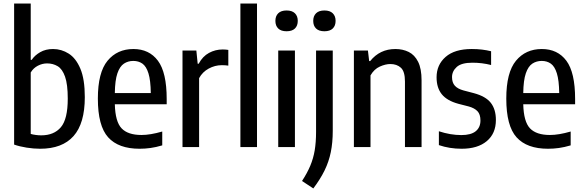

<svg xmlns="http://www.w3.org/2000/svg" viewBox="-20 -828 3288 1081"><path d="M206 9.5Q169.5 9.5 130 3.2Q90.5 -3 59.5 -14V-808H153V-491H158.5Q175.5 -516.5 206.2 -534.2Q237 -552 278.5 -552Q326 -552 366.8 -526.2Q407.5 -500.5 432.5 -441.2Q457.5 -382 457.5 -281Q457.5 -133 394 -61.8Q330.5 9.5 206 9.5ZM212 -66Q284 -66 322.8 -111.8Q361.5 -157.5 361.5 -272.5Q361.5 -353.5 346.2 -396.5Q331 -439.5 304.8 -455.2Q278.5 -471 245 -471Q218.5 -471 193.2 -458Q168 -445 153 -420V-74Q164.5 -70.5 180.8 -68.2Q197 -66 212 -66Z M766 9.5Q647 9.5 589 -54.8Q531 -119 531 -273Q531 -420 585.5 -486Q640 -552 731 -552Q820 -552 869.2 -486Q918.5 -420 918.5 -270.5V-241H626.5Q629 -142.5 664.8 -105.2Q700.5 -68 776.5 -68Q826.5 -68 893.5 -87.5V-9.5Q858 1 827.5 5.2Q797 9.5 766 9.5ZM730.5 -485Q701 -485 677.8 -469.8Q654.5 -454.5 641 -415.2Q627.5 -376 626.5 -304H829Q828 -376 815.8 -415.2Q803.5 -454.5 781.8 -469.8Q760 -485 730.5 -485Z M1007.5 0V-543.5H1085.5L1093 -469H1098.5Q1121 -511 1156.8 -530.2Q1192.5 -549.5 1233.5 -549.5Q1243 -549.5 1251.2 -548.8Q1259.5 -548 1265.5 -547V-458.5Q1256 -460 1247 -460.5Q1238 -461 1228 -461Q1190.5 -461 1155.2 -442Q1120 -423 1101 -388V0Z M1333.5 0V-808H1427V0Z M1546.5 0V-543.5H1640.5V0ZM1593.5 -652Q1562.5 -652 1546.5 -667.5Q1530.5 -683 1530.5 -710.5Q1530.5 -737.5 1546.5 -753.2Q1562.5 -769 1593.5 -769Q1624.5 -769 1640.5 -753.2Q1656.5 -737.5 1656.5 -710.5Q1656.5 -683 1640.5 -667.5Q1624.5 -652 1593.5 -652Z M1744 233 1680.5 191Q1709.5 146.5 1726.8 105.5Q1744 64.5 1751.8 18.8Q1759.5 -27 1759.5 -85.5V-543.5H1853.5V-91.5Q1853.5 -25.5 1842.5 28.5Q1831.5 82.5 1807.5 131.5Q1783.5 180.5 1744 233ZM1806.5 -652Q1775.5 -652 1759.5 -667.5Q1743.5 -683 1743.5 -710.5Q1743.5 -737.5 1759.5 -753.2Q1775.5 -769 1806.5 -769Q1837.5 -769 1853.5 -753.2Q1869.5 -737.5 1869.5 -710.5Q1869.5 -683 1853.5 -667.5Q1837.5 -652 1806.5 -652Z M1972.5 0V-543.5H2051.5L2058.5 -484H2064Q2118.5 -552 2206 -552Q2248 -552 2281.2 -535.5Q2314.5 -519 2334 -480.2Q2353.5 -441.5 2353.5 -375.5V0H2260V-369Q2260 -425.5 2237.2 -446.5Q2214.5 -467.5 2177.5 -467.5Q2150.5 -467.5 2118.5 -453.2Q2086.5 -439 2066 -403.5V0Z M2579 9.5Q2511 9.5 2451 -11V-89Q2516 -67.5 2577.5 -67.5Q2631.5 -67.5 2658.2 -89Q2685 -110.5 2685 -149.5Q2685 -184.5 2668.2 -202Q2651.5 -219.5 2619.5 -228.5L2561 -243.5Q2496.5 -261 2467.2 -297.5Q2438 -334 2438 -393Q2438 -463 2488.8 -507.5Q2539.5 -552 2636 -552Q2667 -552 2693.8 -548.8Q2720.5 -545.5 2745 -539.5V-462Q2694 -475 2640 -475Q2578 -475 2551.5 -451Q2525 -427 2525 -394Q2525 -363 2540.8 -345.5Q2556.5 -328 2589 -319L2648 -303.5Q2715 -285.5 2743.5 -248.8Q2772 -212 2772 -152.5Q2772 -76.5 2720.8 -33.5Q2669.5 9.5 2579 9.5Z M3065.5 9.5Q2946.5 9.5 2888.5 -54.8Q2830.5 -119 2830.5 -273Q2830.5 -420 2885 -486Q2939.5 -552 3030.5 -552Q3119.5 -552 3168.8 -486Q3218 -420 3218 -270.5V-241H2926Q2928.5 -142.5 2964.2 -105.2Q3000 -68 3076 -68Q3126 -68 3193 -87.5V-9.5Q3157.5 1 3127 5.2Q3096.5 9.5 3065.5 9.5ZM3030 -485Q3000.5 -485 2977.2 -469.8Q2954 -454.5 2940.5 -415.2Q2927 -376 2926 -304H3128.5Q3127.5 -376 3115.2 -415.2Q3103 -454.5 3081.2 -469.8Q3059.5 -485 3030 -485Z"/></svg>

Font: Encode Sans Condensed Medium
Style: Regular
Weight: 500
Width: 3
Designer: Multiple Designers
Foundry: Impallari Type
Version: Version 3.000; ttfautohint (v1.8.3) -l 8 -r 50 -G 200 -x 14 